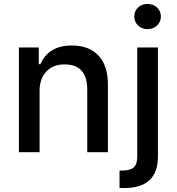

<svg xmlns="http://www.w3.org/2000/svg" viewBox="-20 -773 899 975"><path d="M76 0V-532H177V-447H185Q227 -542 344 -542Q433 -542 480.5 -490.5Q528 -439 528 -344V0H423V-318Q423 -446 308 -446Q249 -446 215 -409.5Q181 -373 181 -311V0ZM782 -532V22Q782 182 610 182Q608 182 598 181.5Q588 181 587 181V93H602Q643 93 660 76.5Q677 60 677 21V-532ZM662 -689Q662 -717 681 -735Q700 -753 729 -753Q758 -753 777.5 -735Q797 -717 797 -689Q797 -662 777.5 -643.5Q758 -625 729 -625Q700 -625 681 -643.5Q662 -662 662 -689Z"/></svg>

Font: Manrope Medium
Style: Medium
Weight: 500
Designer: Mikhail Sharanda
Foundry: Mikhail Sharanda
Version: Version 4.000;hotconv 1.0.109;makeotfexe 2.5.65596